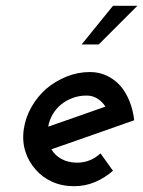

<svg xmlns="http://www.w3.org/2000/svg" viewBox="-20 -632 493 661"><path d="M278 -303Q299 -303 315.5 -292.5Q332 -282 343 -265Q294 -248 245 -230.5Q196 -213 146 -196Q150 -219 161.5 -238.5Q173 -258 190 -272Q207 -286 229.5 -294.5Q252 -303 278 -303ZM442 -218Q438 -254 425.5 -284.5Q413 -315 394 -337Q374 -359 347.5 -371.5Q321 -384 290 -384Q248 -384 209.5 -368.5Q171 -353 140 -327Q109 -300 88.5 -264Q68 -228 62 -188Q56 -147 67 -111.5Q78 -76 102 -49Q125 -22 159 -6.5Q193 9 235 9Q273 9 306.5 -5Q340 -19 369 -44Q358 -59 347.5 -74Q337 -89 326 -104Q310 -89 289.5 -80.5Q269 -72 246 -72Q215 -72 192 -84.5Q169 -97 157 -118Q229 -143 300 -168Q371 -193 442 -218ZM261 -479H320Q364 -523 386.5 -545.5Q409 -568 453 -612H369Q342 -579 315 -545.5Q288 -512 261 -479Z"/></svg>

Font: Josefin Slab Thin
Style: Bold Italic
Weight: 700
Italic angle: -12°
Version: Version 2.000